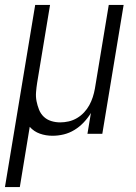

<svg xmlns="http://www.w3.org/2000/svg" viewBox="-53 -540 548 775"><path d="M-33 215 89 -520H149L97 -206Q94 -187 92.5 -168Q91 -149 94.5 -131.5Q98 -114 104.5 -97.5Q111 -81 123.5 -69Q136 -57 153.5 -51.5Q171 -46 190 -46Q207 -46 224.5 -50Q242 -54 258 -63.5Q274 -73 286.5 -86.5Q299 -100 307.5 -115.5Q316 -131 321.5 -148Q327 -165 330 -182L386 -520H446L360 0H300L314 -84Q302 -64 285 -46Q268 -28 247.5 -15.5Q227 -3 204.5 2.5Q182 8 159 8Q132 8 108 -0.5Q84 -9 67 -28L27 215Z"/></svg>

Font: Iosevka QP Light
Style: Italic
Weight: 300
Italic angle: -9°
Designer: Belleve Invis
Foundry: Belleve Invis
Version: Version 20.0.0; ttfautohint (v1.8.4)